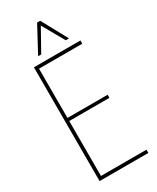

<svg xmlns="http://www.w3.org/2000/svg" viewBox="-226 -961 834 1023"><g transform="rotate(-30 191.0 -449.0)"><path d="M63 0V-700H349V-680H83V-377H330V-358H83V-20H363V0ZM112 -740 197 -898H216L302 -740H282L206 -874L131 -740Z"/></g></svg>

Font: Georama SemiCondensed Thin
Style: Regular
Weight: 100
Width: 4
Designer: Jean-Baptiste Levee
Foundry: Production Type
Version: Version 1.000